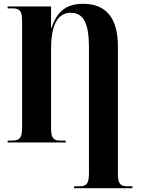

<svg xmlns="http://www.w3.org/2000/svg" viewBox="-20 -748 744 1008"><path d="M369 240H675V230H649C611 230 599 215 599 165V-504C599 -655 536 -728 416 -728C323 -728 278 -683 250 -601H248V-714H20V-704H46C84 -704 96 -689 96 -639V-79C96 -26 84 -10 46 -10H20V0H325V-10H296C258 -10 248 -26 248 -79V-493C248 -607 278 -681 351 -681C420 -681 447 -623 447 -500V161C447 214 436 230 398 230H369Z"/></svg>

Font: Noto Serif Display Condensed Extra
Style: Regular
Weight: 800
Width: 3
Designer: Monotype Design Team
Foundry: Monotype Imaging Inc.
Version: Version 1.900